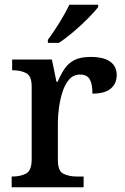

<svg xmlns="http://www.w3.org/2000/svg" viewBox="-20 -786 525 806"><path d="M29 0V-45H32Q66 -45 89.5 -57.5Q113 -70 113 -117V-423Q113 -467 90 -479Q67 -491 34 -491H31V-536H198L217 -443H222Q235 -473 250.5 -496.5Q266 -520 291.5 -533.5Q317 -547 360 -547Q416 -547 443 -527Q470 -507 470 -471Q470 -436 445.5 -414.5Q421 -393 368 -393Q368 -434 356.5 -453.5Q345 -473 316 -473Q288 -473 270 -452Q252 -431 242 -399Q232 -367 227.5 -333Q223 -299 223 -273V-112Q223 -68 246.5 -56.5Q270 -45 302 -45H331V0ZM181 -619Q203 -648 229 -690Q255 -732 271 -766H392V-756Q379 -739 350.5 -710Q322 -681 288.5 -652.5Q255 -624 227 -606H181Z"/></svg>

Font: Noto Serif NP Hmong Medium
Style: Regular
Weight: 500
Designer: Dalton Maag Ltd
Foundry: Dalton Maag Ltd
Version: Version 1.001; ttfautohint (v1.8.4.7-5d5b)